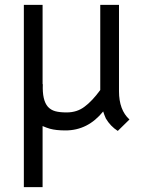

<svg xmlns="http://www.w3.org/2000/svg" viewBox="-20 -537 592 789"><path d="M155 -517V-191H156Q153 -125 177 -98Q189 -85 207 -80Q225 -75 254 -75Q297 -75 328 -99Q359 -122 392 -167V-517H469V-162Q469 -85 512 -46L464 1Q434 -18 415 -50Q408 -66 404 -79Q341 -1 249 -1Q210 -1 185 -8Q171 -12 155 -19V232H78V-517Z"/></svg>

Font: Bellota Text
Style: Bold
Weight: 700
Designer: Kemie Guaida
Foundry: Kemie Guaida
Version: Version 4.001